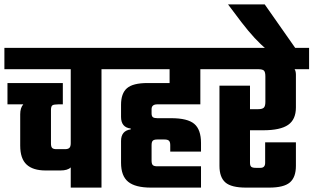

<svg xmlns="http://www.w3.org/2000/svg" viewBox="-41 -854 1427 874"><path d="M485 -636V-539H421V0H281V-92Q267 -78 234 -78H167Q109 -78 80 -105Q51 -132 51 -191V-334Q51 -363 65 -379H-7V-476H245V-379H225Q204 -379 197.5 -374.5Q191 -370 191 -353V-201Q191 -186 196.5 -180.5Q202 -175 216 -175H255Q269 -175 275 -181Q281 -187 281 -202V-539H-21V-636Z M871 -379H675Q649 -379 649 -357V-338Q649 -325 655 -320.5Q661 -316 675 -316H738Q813 -316 843.5 -290Q874 -264 874 -203V-164H734V-193Q734 -208 728 -213.5Q722 -219 708 -219H675Q660 -219 654.5 -213.5Q649 -208 649 -193V-123Q649 -108 654.5 -102.5Q660 -97 675 -97H874V0H646Q575 0 542.5 -26.5Q510 -53 510 -113V-212Q510 -259 554 -265V-269Q510 -274 510 -322V-377Q510 -429 537 -452.5Q564 -476 631 -476H731V-539H445V-636H939V-539H871Z M1366 -636V-539H1300Q1306 -530 1306 -514V-365Q1306 -310 1270.5 -285.5Q1235 -261 1157 -261H1097V-113Q1097 -100 1102.5 -95Q1108 -90 1123 -90H1145Q1166 -90 1166 -113V-206H1306V-99Q1306 -47 1278.5 -23.5Q1251 0 1184 0H1079Q1012 0 985 -23.5Q958 -47 958 -99V-464H1097V-357H1134Q1153 -357 1160 -364Q1167 -371 1167 -390V-506Q1167 -526 1160.5 -532.5Q1154 -539 1134 -539H896V-636Z M1164 -834 1307 -630H1172Q1121 -671 1058 -753L997 -834Z"/></svg>

Font: Teko SemiBold
Style: Regular
Weight: 600
Designer: Manushi Parikh, Jonny Pinhorn
Foundry: Indian Type Foundry
Version: Version 1.106;PS 1.0;hotconv 1.0.78;makeotf.lib2.5.61930; tt